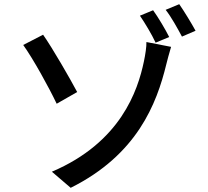

<svg xmlns="http://www.w3.org/2000/svg" viewBox="-20 -842 996 918"><path d="M228 -21 318 56C635 -102 729 -345 775 -534C779 -550 789 -589 798 -618L680 -641C681 -620 675 -581 668 -548C639 -409 557 -161 228 -21ZM91 -627C139 -560 214 -424 251 -346L349 -402C315 -466 231 -612 186 -676ZM712 -793 649 -767C673 -732 706 -677 724 -638L789 -665C771 -701 736 -760 712 -793ZM837 -822 772 -795C799 -761 829 -706 850 -667L915 -695C896 -730 860 -789 837 -822Z"/></svg>

Font: Kinto Sans Med
Style: Regular
Weight: 500
Designer: Authors: Ryoko NISHIZUKA  (kana & ideographs); Paul D. Hunt (Latin, Greek & Cyrillic); Wenlong ZHANG  (bopomofo); Sandol
Foundry: Adobe Systems Incorporated, ookami Inc.
Version: Version 0.001